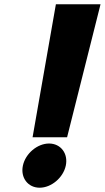

<svg xmlns="http://www.w3.org/2000/svg" viewBox="-20 -860 489 895"><path d="M86.7 -88C74.8 -32 110 15 164.8 15C219.6 15 274.8 -32 286.7 -88C298.6 -144 263.4 -191 208.6 -191C153.8 -191 98.6 -144 86.7 -88ZM131.8 -220H292.7L448.6 -840H240.5Z"/></svg>

Font: Hussar Nova
Style: 96
Weight: 700
Foundry: Cannot Into Space Fonts
Version: Version 0.99